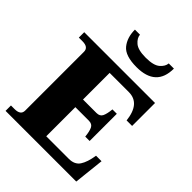

<svg xmlns="http://www.w3.org/2000/svg" viewBox="-258 -1072 1208 1208"><g transform="rotate(45 345.5 -468.5)"><path d="M224 -937H269Q271 -909 299.5 -884.5Q328 -860 397 -860Q466 -860 494.5 -884.5Q523 -909 525 -937H571Q571 -777 398 -777Q297 -777 260.5 -822Q224 -867 224 -937ZM661 -203 639 0H10V-48H42Q96 -48 96 -88V-612Q96 -652 42 -652H10V-700H640V-496H591Q576 -632 475 -632H304V-395H424Q454 -395 464.5 -417.5Q475 -440 479 -482H518V-240H479Q475 -282 464.5 -304.5Q454 -327 424 -327H304V-68H505Q556 -68 579 -102.5Q602 -137 612 -203Z"/></g></svg>

Font: Taviraj Black
Style: Regular
Weight: 900
Designer: Katatrad Team
Foundry: CadsonDemak
Version: Version 1.030